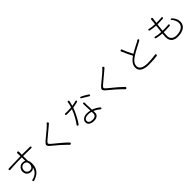

<svg xmlns="http://www.w3.org/2000/svg" viewBox="557 -2815 4886 4886"><g transform="rotate(-45 3000.0 -372.0)"><path d="M373 35Q339 45 332 21Q325 -4 360 -12Q538 -55 578 -219Q579 -224 576 -220Q541 -174 473.5 -174Q406 -174 362 -215Q315 -259 315 -332Q315 -400 363.5 -449Q412 -498 478 -498Q527 -498 557 -480Q561 -477 561 -482L560 -598Q560 -603 555 -603Q277 -599 140 -587Q104 -584 102 -610Q101 -636 137 -637L554 -648Q559 -648 559 -653L554 -746Q552 -782 582 -783Q612 -783 611 -746L607 -654Q607 -649 612 -649L889 -647Q925 -647 924 -623Q924 -599 888 -599L612 -603Q607 -603 607 -598L609 -443Q609 -429 616 -417Q638 -380 638 -308Q638 -46 373 35ZM585 -341Q585 -357 582 -373Q565 -454 479 -454Q433 -454 398.5 -420Q364 -386 364 -333Q364 -280 397 -249.5Q430 -219 479.5 -219Q529 -219 556.5 -255.5Q584 -292 585 -341Z M1689 34Q1667 54 1643 28L1621 6Q1609 -7 1596 -20Q1494 -122 1284 -294Q1217 -348 1221 -387Q1224 -421 1290 -477L1372 -545Q1544 -685 1592 -735Q1624 -769 1629 -777.5Q1634 -786 1658 -765Q1682 -745 1653 -720L1329 -448Q1280 -406 1280.5 -383Q1281 -360 1333 -317Q1588 -113 1685 -13Q1710 13 1689 34Z M2390 12Q2335 -22 2335 -87Q2335 -152 2392 -190Q2444 -225 2521 -225Q2580 -225 2631 -212Q2636 -211 2636 -216L2627 -443Q2625 -479 2651 -479Q2676 -479 2675 -443L2674 -401Q2674 -384 2675 -367L2682 -206Q2682 -198 2690 -195Q2785 -162 2865 -96Q2893 -73 2876 -53Q2859 -34 2832 -58Q2771 -112 2689 -147Q2684 -149 2684 -144L2685 -90Q2685 -32 2645 4Q2601 43 2520 43Q2439 43 2390 12ZM2612 -35Q2639 -61 2639 -105L2638 -157Q2638 -165 2631 -167Q2577 -183 2521 -183Q2460 -183 2421 -157Q2382 -131 2382 -91Q2382 -51 2415.5 -27.5Q2449 -4 2514.5 -4Q2580 -4 2612 -35ZM2180 -179Q2158 -150 2136 -168Q2114 -186 2139 -213Q2171 -250 2235 -364Q2294 -471 2328 -563Q2330 -568 2325 -568L2240 -565Q2221 -564 2202 -564L2143 -565Q2107 -566 2108 -591Q2110 -615 2146 -611Q2156 -610 2222 -610Q2293 -610 2338 -615Q2346 -616 2348 -624Q2378 -719 2379 -754Q2381 -791 2409 -787Q2438 -783 2429 -747L2398 -626Q2397 -621 2402 -622Q2483 -634 2526 -648Q2561 -659 2568 -636Q2574 -612 2539 -603Q2477 -586 2391 -575Q2382 -574 2379 -566Q2343 -466 2281.5 -349Q2220 -232 2180 -179ZM2906 -491Q2890 -471 2863 -495Q2857 -500 2786 -542Q2725 -579 2707 -588Q2674 -603 2683 -623Q2692 -644 2725 -629Q2749 -619 2820 -578Q2887 -538 2894 -533Q2923 -510 2906 -491Z M3689 34Q3667 54 3643 28L3621 6Q3609 -7 3596 -20Q3494 -122 3284 -294Q3217 -348 3221 -387Q3224 -421 3290 -477L3372 -545Q3544 -685 3592 -735Q3624 -769 3629 -777.5Q3634 -786 3658 -765Q3682 -745 3653 -720L3329 -448Q3280 -406 3280.5 -383Q3281 -360 3333 -317Q3588 -113 3685 -13Q3710 13 3689 34Z M4522 18Q4379 18 4301 -27Q4215 -76 4215 -175Q4215 -313 4386 -428Q4391 -431 4388 -436Q4342 -517 4257 -711Q4243 -744 4269 -755Q4295 -765 4307 -731Q4352 -604 4431 -462Q4433 -458 4437 -461Q4505 -503 4651 -578L4700 -603Q4715 -611 4729 -620L4743 -629Q4773 -650 4787 -627Q4801 -604 4768 -587L4692 -546Q4676 -537 4660 -529Q4497 -446 4435 -404Q4420 -394 4405 -384Q4265 -294 4265 -180Q4265 -111 4330 -71Q4395 -31 4519 -31Q4604 -31 4693 -40Q4782 -49 4794 -52Q4829 -61 4835 -34Q4841 -7 4805 0Q4707 18 4522 18Z M5541 37Q5439 37 5380 -10Q5310 -65 5310 -178Q5310 -227 5318 -298Q5319 -303 5314 -303Q5188 -312 5128 -331Q5093 -342 5101 -365Q5109 -388 5143 -375Q5191 -358 5319 -349Q5324 -349 5325 -354L5348 -551Q5349 -556 5344 -556Q5228 -564 5155 -583Q5120 -592 5127 -615Q5133 -637 5168 -626Q5221 -609 5349 -602Q5354 -602 5355 -607L5367 -721Q5371 -758 5370 -766.5Q5369 -775 5398 -775Q5427 -775 5421 -738L5403 -605Q5402 -600 5409 -600Q5521 -600 5578 -607Q5613 -612 5616 -587Q5619 -563 5583 -560Q5516 -554 5409 -554H5402Q5396 -554 5395 -548L5372 -352Q5371 -347 5376 -347H5397Q5524 -347 5570 -354Q5606 -359 5609 -335Q5612 -310 5576 -306Q5518 -300 5420 -300Q5402 -300 5384 -301H5371Q5366 -301 5366 -296L5360 -202Q5359 -185 5359 -167Q5359 -103 5403 -59Q5450 -12 5540 -12Q5661 -12 5734.5 -60.5Q5808 -109 5808 -195Q5808 -248 5781 -302Q5751 -360 5738 -370Q5710 -393 5725 -410Q5741 -427 5766 -401Q5806 -361 5831 -309Q5858 -253 5858 -190Q5858 -82 5769 -21Q5684 37 5541 37Z"/></g></svg>

Font: Resource Han Rounded CN Light
Style: Regular
Weight: 300
Designer: Cyano Hao (round all glyphs); Ryoko NISHIZUKA 西塚涼子 (kana, bopomofo & ideographs); Paul D. Hunt (Latin, Greek & Cyrillic)
Foundry: Cyano Hao
Version: 0.990